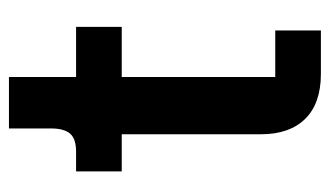

<svg xmlns="http://www.w3.org/2000/svg" viewBox="-174 -563 737 429"><g transform="rotate(-90 194.5 -348.5)"><path d="M244 0Q178 0 143.5 -35Q109 -70 109 -134V-445H26V-547H70Q99 -547 110.5 -560.5Q122 -574 122 -603V-697H237V-547H349V-445H237V-102H341V0Z"/></g></svg>

Font: IBM Plex Sans JP SemiBold
Style: Regular
Weight: 600
Designer: Mike Abbink; Paul van der Laan; Pieter van Rosmalen; Wujin Sim; Yejin Wi; Jinhee Kim; Boomi Park; Yona Kim; Kichan Ma
Foundry: Sandoll Inc.
Version: Version 1.001